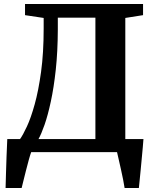

<svg xmlns="http://www.w3.org/2000/svg" viewBox="-20 -763 780 963"><path d="M8 180Q9 149 10 108Q11 67 12.8 22Q14.5 -23 16.5 -65.5H80.5Q95 -85.5 115 -128.5Q135 -171.5 154 -239.8Q173 -308 186 -402.8Q199 -497.5 199 -620.5V-673L105.5 -687V-743H697.5V-687L608.5 -673V-65.5H699.5Q698.5 -49.5 696.2 -24.5Q694 0.5 691.2 29.5Q688.5 58.5 685.8 87.2Q683 116 680.5 140.5Q678 165 676.5 180H605Q602.5 163 597.5 137.8Q592.5 112.5 586.5 85.8Q580.5 59 575.2 36Q570 13 567 0H136.5Q131.5 13 124.5 38.5Q117.5 64 110.2 92.8Q103 121.5 97 145.5Q91 169.5 88.5 180ZM173 -65.5H458.5V-674.5H270V-614Q269.5 -504 259.8 -413.8Q250 -323.5 235 -254Q220 -184.5 203.5 -137.2Q187 -90 173 -65.5Z"/></svg>

Font: Merriweather 36pt
Style: Bold
Weight: 700
Designer: Eben Sorkin
Foundry: Eben Sorkin
Version: Version 2.100